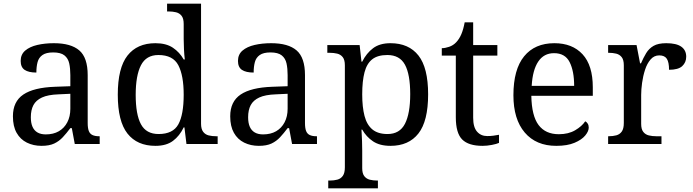

<svg xmlns="http://www.w3.org/2000/svg" viewBox="-20 -780 3752 1040"><path d="M205 10Q161 10 125.5 -7.5Q90 -25 70 -60.5Q50 -96 50 -150Q50 -230 106.5 -268Q163 -306 278 -310L361 -313V-373Q361 -409 355 -436.5Q349 -464 329 -480Q309 -496 268 -496Q230 -496 210 -482Q190 -468 183.5 -443.5Q177 -419 177 -387Q135 -387 113.5 -401.5Q92 -416 92 -450Q92 -485 116.5 -506Q141 -527 182 -536.5Q223 -546 272 -546Q364 -546 409.5 -507Q455 -468 455 -373V-114Q455 -86 461 -70.5Q467 -55 481 -48.5Q495 -42 517 -42H520V0H385L369 -86H361Q340 -58 320 -36.5Q300 -15 273.5 -2.5Q247 10 205 10ZM228 -52Q269 -52 298.5 -69Q328 -86 344.5 -117.5Q361 -149 361 -191V-272L297 -269Q240 -267 207.5 -252Q175 -237 161 -210.5Q147 -184 147 -145Q147 -114 156 -93.5Q165 -73 183 -62.5Q201 -52 228 -52Z M822 10Q723 10 670.5 -56.5Q618 -123 618 -267Q618 -412 670.5 -479Q723 -546 822 -546Q880 -546 916.5 -521.5Q953 -497 975 -458H981Q978 -483 976.5 -513.5Q975 -544 975 -568V-650Q975 -680 963.5 -694.5Q952 -709 933.5 -713.5Q915 -718 893 -718H885V-760H1069V-110Q1069 -81 1080.5 -66Q1092 -51 1110.5 -46.5Q1129 -42 1151 -42H1159V0H990L979 -90H975Q953 -44 917 -17Q881 10 822 10ZM839 -54Q917 -54 946 -106.5Q975 -159 975 -267Q975 -371 946 -426.5Q917 -482 838 -482Q772 -482 743.5 -426.5Q715 -371 715 -266Q715 -160 743.5 -107Q772 -54 839 -54Z M1382 10Q1338 10 1302.5 -7.5Q1267 -25 1247 -60.5Q1227 -96 1227 -150Q1227 -230 1283.5 -268Q1340 -306 1455 -310L1538 -313V-373Q1538 -409 1532 -436.5Q1526 -464 1506 -480Q1486 -496 1445 -496Q1407 -496 1387 -482Q1367 -468 1360.5 -443.5Q1354 -419 1354 -387Q1312 -387 1290.5 -401.5Q1269 -416 1269 -450Q1269 -485 1293.5 -506Q1318 -527 1359 -536.5Q1400 -546 1449 -546Q1541 -546 1586.5 -507Q1632 -468 1632 -373V-114Q1632 -86 1638 -70.5Q1644 -55 1658 -48.5Q1672 -42 1694 -42H1697V0H1562L1546 -86H1538Q1517 -58 1497 -36.5Q1477 -15 1450.5 -2.5Q1424 10 1382 10ZM1405 -52Q1446 -52 1475.5 -69Q1505 -86 1521.5 -117.5Q1538 -149 1538 -191V-272L1474 -269Q1417 -267 1384.5 -252Q1352 -237 1338 -210.5Q1324 -184 1324 -145Q1324 -114 1333 -93.5Q1342 -73 1360 -62.5Q1378 -52 1405 -52Z M1758 240V198H1766Q1789 198 1807.5 193Q1826 188 1837 172.5Q1848 157 1848 126V-426Q1848 -456 1836.5 -470.5Q1825 -485 1806.5 -489.5Q1788 -494 1766 -494H1753V-536H1928L1938 -446H1942Q1965 -492 2001 -519Q2037 -546 2095 -546Q2194 -546 2246.5 -479.5Q2299 -413 2299 -269Q2299 -124 2246.5 -57Q2194 10 2095 10Q2037 10 2000.5 -14.5Q1964 -39 1942 -78H1938Q1940 -49 1941 -16.5Q1942 16 1942 35V131Q1942 160 1953.5 174.5Q1965 189 1983.5 193.5Q2002 198 2024 198H2027V240ZM2079 -54Q2145 -54 2173.5 -109.5Q2202 -165 2202 -270Q2202 -377 2173.5 -429.5Q2145 -482 2078 -482Q2026 -482 1996.5 -459Q1967 -436 1954.5 -388.5Q1942 -341 1942 -269Q1942 -200 1954.5 -152Q1967 -104 1997 -79Q2027 -54 2079 -54Z M2594 10Q2518 10 2483.5 -24.5Q2449 -59 2449 -145V-479H2373V-519Q2391 -519 2413 -526.5Q2435 -534 2451 -551Q2468 -569 2479 -595Q2490 -621 2497 -659H2543V-536H2674V-479H2543V-142Q2543 -91 2564 -67Q2585 -43 2619 -43Q2637 -43 2652 -45Q2667 -47 2683 -50V-6Q2670 0 2644 5Q2618 10 2594 10Z M2993 10Q2884 10 2822.5 -62Q2761 -134 2761 -264Q2761 -404 2819 -475Q2877 -546 2983 -546Q3080 -546 3135.5 -486Q3191 -426 3191 -307V-261H2858Q2860 -152 2897.5 -102.5Q2935 -53 3007 -53Q3059 -53 3095.5 -74.5Q3132 -96 3150 -123Q3157 -120 3163 -111Q3169 -102 3169 -89Q3169 -69 3150 -46Q3131 -23 3092 -6.5Q3053 10 2993 10ZM3090 -315Q3090 -395 3065.5 -443.5Q3041 -492 2981 -492Q2926 -492 2895.5 -446.5Q2865 -401 2860 -315Z M3274 0V-42H3277Q3300 -42 3318.5 -47Q3337 -52 3348 -67.5Q3359 -83 3359 -114V-426Q3359 -456 3347.5 -470.5Q3336 -485 3317.5 -489.5Q3299 -494 3277 -494H3274V-536H3428L3447 -437H3452Q3465 -467 3480 -492Q3495 -517 3520 -531.5Q3545 -546 3589 -546Q3644 -546 3670.5 -527Q3697 -508 3697 -473Q3697 -442 3675.5 -422Q3654 -402 3604 -402Q3604 -443 3592 -461.5Q3580 -480 3551 -480Q3523 -480 3504 -458Q3485 -436 3474 -402Q3463 -368 3458 -331.5Q3453 -295 3453 -266V-109Q3453 -80 3464.5 -65.5Q3476 -51 3494.5 -46.5Q3513 -42 3535 -42H3563V0Z"/></svg>

Font: Noto Serif Malayalam
Style: Regular
Weight: 400
Designer: Indian type Foundry, Jelle Bosma, Monotype Design Team
Foundry: Monotype Imaging Inc.
Version: Version 2.103